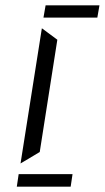

<svg xmlns="http://www.w3.org/2000/svg" viewBox="-20 -630 393 720"><path d="M57 -17 129 -60 195 -481 137 -524ZM50 23 43 70H245L252 23ZM143 -564H345L353 -610H151Z"/></svg>

Font: Charger Static
Style: Obl
Weight: 1000
Designer: Jasper
Foundry: KineticPlasma Fonts/Cannot Into Space Fonts
Version: Version 1.1